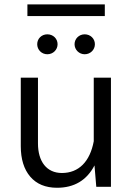

<svg xmlns="http://www.w3.org/2000/svg" viewBox="-20 -865 621 889"><path d="M106.9 -844.7V-790.5H465.3V-844.7ZM152.3 -660.2C152.3 -634.8 172.4 -613.8 199.2 -613.8C226.1 -613.8 246.6 -634.8 246.6 -660.2C246.6 -686 226.1 -706.1 199.2 -706.1C172.4 -706.1 152.3 -686 152.3 -660.2ZM325.2 -660.2C325.2 -634.8 346.2 -613.8 372.1 -613.8C398.9 -613.8 419.4 -634.8 419.4 -660.2C419.4 -686 398.9 -706.1 372.1 -706.1C346.2 -706.1 325.2 -686 325.2 -660.2ZM76.2 -188.5C76.2 -128.4 90.8 -81.1 120.1 -46.9C149.4 -12.7 190.9 4.4 244.1 4.4C323.7 4.4 381.8 -30.3 417.5 -99.1L425.8 0H493.7V-505.4H414.1V-210.9C396.5 -116.7 344.7 -64 266.6 -64C196.3 -64 155.8 -116.7 155.8 -201.2V-505.4H76.2Z"/></svg>

Font: Estedad Regular
Style: Regular
Weight: 400
Designer: Amin Abedi
Version: Version 7.3